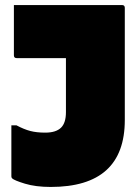

<svg xmlns="http://www.w3.org/2000/svg" viewBox="-20 -720 540 760"><path d="M159 -195Q202 -195 222 -215Q241 -234 241 -276V-490H46Q35 -490 35 -501V-700H463Q474 -700 474 -689V-245Q474 20 181 20Q121 20 78.5 7Q36 -6 28 -14Q25 -17 25 -22V-224H45Q75 -208 100 -201.5Q125 -195 159 -195Z"/></svg>

Font: Recursive Sn Lnr St XBk
Style: Regular
Weight: 1000
Version: Version 1.079;hotconv 1.0.112;makeotfexe 2.5.65598; ttfautoh